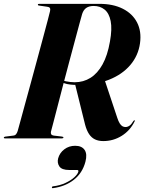

<svg xmlns="http://www.w3.org/2000/svg" viewBox="-36 -720 751 999"><path d="M255 -305.5 258.5 -314.5Q284.5 -301.5 308 -296.8Q331.5 -292 352.5 -292Q398 -292 434.8 -315Q471.5 -338 497.5 -384.8Q523.5 -431.5 536 -503.5Q548 -569.5 539.8 -610.5Q531.5 -651.5 508.2 -670.2Q485 -689 451.5 -689Q428 -689 413.2 -679Q398.5 -669 391.5 -647.5Q387.5 -634.5 377.8 -598.2Q368 -562 354.2 -510.2Q340.5 -458.5 324.5 -399.5Q308.5 -340.5 293.2 -281.2Q278 -222 264.5 -170.5Q251 -119 241.8 -83Q232.5 -47 229 -34.5Q227.5 -27 230.5 -21.5Q233.5 -16 243.5 -14.5L285.5 -9.5Q290 -9 292 -7.8Q294 -6.5 294 -4.5Q294 -2.5 292 -1.2Q290 0 286.5 0H-10Q-13 0 -14.5 -0.8Q-16 -1.5 -16 -3.5Q-16 -6 -14.2 -7.2Q-12.5 -8.5 -9.5 -9L33.5 -14.5Q42.5 -15.5 47.8 -22Q53 -28.5 56 -38.5Q59.5 -50.5 69.5 -87.5Q79.5 -124.5 94 -177.5Q108.5 -230.5 125.2 -291.5Q142 -352.5 158.2 -413.2Q174.5 -474 188.8 -526.5Q203 -579 212.5 -615.2Q222 -651.5 224.5 -662.5Q227 -673.5 223.2 -678.8Q219.5 -684 209 -685L167.5 -691Q163.5 -691.5 162.2 -692.8Q161 -694 161 -696Q161 -698 162.8 -699Q164.5 -700 167.5 -700H481.5Q552.5 -700 603 -674.5Q653.5 -649 677.2 -603Q701 -557 692.5 -495Q683.5 -430.5 641.8 -381.5Q600 -332.5 531.2 -305.2Q462.5 -278 372.5 -278Q324.5 -277.5 299.5 -286.5Q274.5 -295.5 255 -305.5ZM355 -280.5 508.5 -304 574 -107.5Q580 -89 586.8 -78.2Q593.5 -67.5 601 -63.2Q608.5 -59 616.5 -59Q627.5 -59 637.5 -65.8Q647.5 -72.5 658 -90Q660 -92.5 661.5 -93.8Q663 -95 664 -94Q665.5 -93.5 665.5 -92.2Q665.5 -91 664.5 -88.5Q641 -40.5 597.2 -13.2Q553.5 14 501.5 14Q476.5 14 458.2 5.2Q440 -3.5 427.5 -22.2Q415 -41 407 -70.5ZM324.5 164.5Q285.5 164.5 273 146Q260.5 127.5 266.5 104Q274.5 75 298.8 56.8Q323 38.5 355 38.5Q389.5 38.5 404.2 60Q419 81.5 408.5 121.5Q393 180.5 348.2 215.5Q303.5 250.5 239.5 259Q237 259.5 235.5 258.5Q234 257.5 234 255.5Q234 253.5 235.2 251.8Q236.5 250 239.5 249.5Q275 245.5 303.8 232.2Q332.5 219 350.2 202.8Q368 186.5 371.5 173.5Q374 164.5 365 164.5Z"/></svg>

Font: Fraunces 120pt
Style: Bold Italic
Weight: 700
Italic angle: -16°
Version: Version 1.000;[b76b70a41]